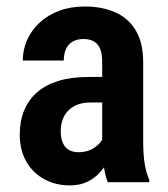

<svg xmlns="http://www.w3.org/2000/svg" viewBox="-20 -558 513 588"><path d="M293 -114.3V-368.2Q293 -394 286.4 -409.2Q279.8 -424.3 267.1 -431.4Q254.4 -438.5 235.8 -438.5Q215.8 -438.5 202.1 -430.4Q188.5 -422.4 181.9 -407.5Q175.3 -392.6 175.3 -372.6H49.8Q49.8 -405.8 63 -435.5Q76.2 -465.3 101.1 -488.5Q126 -511.7 161.1 -524.9Q196.3 -538.1 239.7 -538.1Q291.5 -538.1 331.8 -520.8Q372.1 -503.4 395.3 -465.6Q418.5 -427.7 418.5 -366.7V-125.5Q418.5 -85 423.1 -56.6Q427.7 -28.3 437 -8.3V0H310.1Q301.8 -20.5 297.4 -52Q293 -83.5 293 -114.3ZM309.1 -322.3 309.6 -244.1H256.8Q234.9 -244.1 218 -237.8Q201.2 -231.4 189.5 -219.7Q177.7 -208 171.9 -191.9Q166 -175.8 166 -156.7Q166 -134.8 172.4 -120.4Q178.7 -106 190.9 -98.9Q203.1 -91.8 220.7 -91.8Q245.6 -91.8 263.9 -102.5Q282.2 -113.3 291.7 -128.2Q301.3 -143.1 298.8 -156.2L327.1 -105.5Q322.3 -87.4 312 -67.4Q301.8 -47.4 285.9 -29.8Q270 -12.2 247.3 -1.2Q224.6 9.8 193.8 9.8Q150.4 9.8 115.5 -9.3Q80.6 -28.3 60.5 -63.2Q40.5 -98.1 40.5 -147Q40.5 -187 53.7 -219.2Q66.9 -251.5 92.5 -274.4Q118.2 -297.4 157.7 -309.8Q197.3 -322.3 250.5 -322.3Z"/></svg>

Font: Roboto Condensed SemiBold
Style: Regular
Weight: 600
Designer: Christian Robertson
Foundry: Google
Version: Version 3.008; 2023